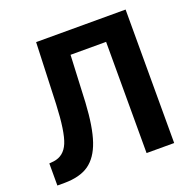

<svg xmlns="http://www.w3.org/2000/svg" viewBox="-126 -836 958 961"><g transform="rotate(-20 353.0 -355.5)"><path d="M641.6 -710.9V0H494.6V-592.3H305.2L293.5 -341.3Q286.1 -214.4 261.2 -141.4Q236.3 -68.4 188.5 -34.4Q140.6 -0.5 57.6 0H19.5V-117.7L43.9 -120.1Q99.1 -127.4 122.8 -183.8Q146.5 -240.2 152.8 -384.8L165 -710.9Z"/></g></svg>

Font: RobotoInd
Style: Bold
Weight: 700
Designer: Google
Version: Version 2.001150; 2014